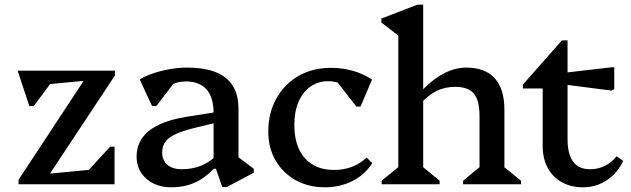

<svg xmlns="http://www.w3.org/2000/svg" viewBox="-20 -785 2688 818"><path d="M59 0V-19L365 -484H470V-464L163 0ZM137 0V-40L428 -68L339 -40L449 -160H468V0ZM105 -333 55 -484H406V-447L121 -420L206 -444L124 -333Z M927 12 900 -66H890V-303Q890 -370 860 -404Q830 -438 771 -438Q740 -438 711.5 -425Q683 -412 665 -390L670 -473H753L646 -333H628L575 -447Q601 -462 634 -473Q667 -484 704 -490.5Q741 -497 778 -497Q887 -497 941.5 -453.5Q996 -410 996 -323V-85L955 -146L1061 -66V-49L946 12ZM711 13Q645 13 603.5 -23.5Q562 -60 562 -118Q562 -252 772 -287L924 -311V-268L817 -242Q736 -223 703.5 -199.5Q671 -176 671 -135Q671 -102 693 -83Q715 -64 754 -64Q846 -64 905 -126V-66H891Q853 -26 809 -6.5Q765 13 711 13Z M1364 13Q1294 13 1239.5 -17.5Q1185 -48 1154 -101.5Q1123 -155 1123 -224Q1123 -304 1157.5 -365.5Q1192 -427 1252 -461.5Q1312 -496 1391 -496Q1439 -496 1483 -483.5Q1527 -471 1565 -446L1516 -331H1498L1391 -469H1472V-398Q1437 -439 1378 -439Q1335 -439 1302.5 -416Q1270 -393 1252 -351.5Q1234 -310 1234 -253Q1234 -162 1278.5 -111.5Q1323 -61 1403 -61Q1487 -61 1542 -114L1566 -90Q1535 -41 1482 -14Q1429 13 1364 13Z M1953 0V-15L2039 -86L2023 -58V-290Q2023 -357 1999 -386Q1975 -415 1919 -415Q1875 -415 1839 -397Q1803 -379 1768 -340V-404H1782Q1874 -497 1966 -497Q2047 -497 2088 -451.5Q2129 -406 2129 -317V-56L2113 -85L2200 -15V0ZM1606 0V-15L1693 -86L1677 -58V-667L1720 -600L1605 -689V-706L1758 -765H1783V-56L1768 -85L1853 -15V0Z M2464 13Q2412 13 2373 -9Q2334 -31 2313 -70.5Q2292 -110 2292 -164V-467L2335 -408H2208V-425L2374 -613H2398V-193Q2398 -129 2421.5 -96.5Q2445 -64 2494 -64Q2561 -64 2607 -119L2635 -100Q2612 -49 2566.5 -18Q2521 13 2464 13ZM2586 -399 2376 -426V-474L2583 -498H2597V-406Z"/></svg>

Font: Platypi Light
Style: Regular
Weight: 400
Version: Version 1.200